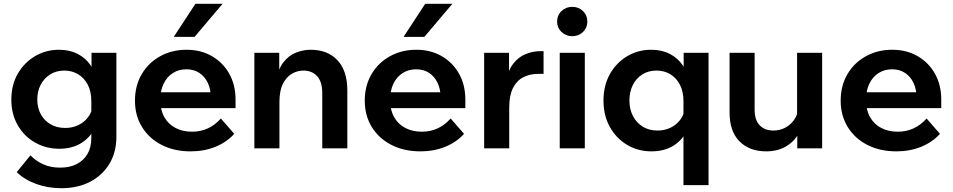

<svg xmlns="http://www.w3.org/2000/svg" viewBox="-20 -781 5017 1011"><path d="M592.9 -61.5Q592.9 20.6 556.1 81.6Q519.2 142.6 454.1 176.3Q388.9 210 303.3 210Q232.1 210 170.4 187.6Q108.7 165.1 68.1 125.4L140.2 36.9Q170.3 67.8 208.8 84.7Q247.4 101.7 296.6 101.7Q347.6 101.7 384.3 82.8Q421 64 441 29.1Q460.9 -5.9 460.9 -54.8V-248.1Q460.9 -300.4 441.6 -336.1Q422.3 -371.8 390.3 -390.6Q358.3 -409.4 318.8 -409.4Q276.2 -409.4 244.1 -389.1Q211.9 -368.8 194.1 -334.5Q176.3 -300.1 176.3 -257.3Q176.3 -213.5 194.7 -179.7Q213.1 -145.9 246.4 -126.5Q279.6 -107.2 323.7 -107.2Q360.8 -107.2 391.6 -121.8Q422.5 -136.4 442.9 -162.7Q463.3 -189 467.9 -223.6L496.9 -206.1Q500 -147.5 475.5 -100.2Q450.9 -52.9 403.9 -25.3Q356.8 2.3 291.8 2.3Q222.5 2.3 165 -30.2Q107.5 -62.7 73.6 -121.3Q39.7 -179.9 39.7 -256.7Q39.7 -334.2 73.8 -393.1Q107.9 -452 165 -485.5Q222.1 -519 290.9 -519Q345.4 -519 387.4 -497.9Q429.5 -476.9 456.4 -438.2Q483.3 -399.6 490.3 -346.7H461.9V-503H592.9Z M1143.1 -157.1 1213.4 -76.3Q1175 -33.1 1115.5 -8.5Q1055.9 16 984.3 16Q897.1 16 831 -18Q764.9 -52 727.8 -112.2Q690.7 -172.4 690.7 -250.9Q690.7 -329.9 726.3 -390.5Q761.9 -451 823.7 -485Q885.4 -519 962.3 -519Q1037.3 -519 1095.6 -485.5Q1153.8 -452 1187 -393.1Q1220.3 -334.2 1220.3 -256.3V-250.3H1090.5V-263.7Q1090.5 -310.1 1074.4 -344.1Q1058.4 -378.1 1029.6 -397.1Q1000.9 -416.1 961.7 -416.1Q921.1 -416.1 890.2 -396.3Q859.2 -376.5 841.7 -340.5Q824.2 -304.4 824.2 -253.7Q824.2 -201.2 845.6 -163.8Q866.9 -126.5 904.6 -107Q942.3 -87.5 991.4 -87.5Q1081.3 -87.5 1143.1 -157.1ZM1220.3 -211.5H776.5V-295H1203.7L1220.3 -255.7ZM1152 -761 1004.7 -587H895L1009 -761Z M1808.9 0H1676.9V-290.7Q1676.9 -350.2 1650 -379.8Q1623.2 -409.4 1577.4 -409.4Q1545 -409.4 1516.1 -392.2Q1487.2 -375 1469.3 -338.8Q1451.4 -302.7 1451.4 -244.2V0H1319.4V-503H1450.4V-346.7H1433.7Q1442.7 -414.4 1471.3 -451.6Q1499.9 -488.8 1538.5 -503.9Q1577.2 -519 1615.5 -519Q1704.9 -519 1756.9 -463.8Q1808.9 -408.6 1808.9 -304.2Z M2353.1 -157.1 2423.4 -76.3Q2385 -33.1 2325.5 -8.5Q2265.9 16 2194.3 16Q2107.1 16 2041 -18Q1974.9 -52 1937.8 -112.2Q1900.7 -172.4 1900.7 -250.9Q1900.7 -329.9 1936.3 -390.5Q1971.9 -451 2033.7 -485Q2095.4 -519 2172.3 -519Q2247.3 -519 2305.6 -485.5Q2363.8 -452 2397 -393.1Q2430.3 -334.2 2430.3 -256.3V-250.3H2300.5V-263.7Q2300.5 -310.1 2284.4 -344.1Q2268.4 -378.1 2239.6 -397.1Q2210.9 -416.1 2171.7 -416.1Q2131.1 -416.1 2100.2 -396.3Q2069.2 -376.5 2051.7 -340.5Q2034.2 -304.4 2034.2 -253.7Q2034.2 -201.2 2055.6 -163.8Q2076.9 -126.5 2114.6 -107Q2152.3 -87.5 2201.4 -87.5Q2291.3 -87.5 2353.1 -157.1ZM2430.3 -211.5H1986.5V-295H2413.7L2430.3 -255.7ZM2362 -761 2214.7 -587H2105L2219 -761Z M2842.2 -511.6V-392H2814.9Q2768.5 -392 2734.1 -373.6Q2699.6 -355.1 2680.5 -316.2Q2661.4 -277.3 2661.4 -214.5V0H2529.4V-503H2660.4V-339.7H2643.7Q2652.7 -407 2681.5 -444.2Q2710.2 -481.4 2748.5 -496.5Q2786.8 -511.6 2823.9 -511.6Z M3059.4 0H2927.4V-503H3059.4ZM2993.1 -590.4Q2960.1 -590.4 2936.8 -612.6Q2913.5 -634.9 2913.5 -667Q2913.5 -700.6 2936.8 -722.8Q2960.1 -745 2992.9 -745Q3027.1 -745 3049.9 -722.7Q3072.7 -700.4 3072.7 -667.2Q3072.7 -634.9 3049.9 -612.6Q3027 -590.4 2993.1 -590.4Z M3710.9 194H3578.9V-248.1Q3578.9 -297.7 3560.8 -333.6Q3542.7 -369.5 3510.6 -389.4Q3478.6 -409.4 3436.8 -409.4Q3394.2 -409.4 3362.1 -389.1Q3329.9 -368.8 3312.1 -333.2Q3294.3 -297.5 3294.3 -251.5Q3294.3 -206.1 3312.9 -170.1Q3331.5 -134.2 3364.8 -113.9Q3398 -93.6 3441.7 -93.6Q3479.2 -93.6 3510 -108.2Q3540.9 -122.7 3561.1 -149.3Q3581.3 -175.8 3585.9 -209.9L3614.5 -192.4Q3617.6 -134.6 3593.5 -87.1Q3569.3 -39.6 3522.5 -11.8Q3475.6 16 3409.8 16Q3340.1 16 3282.6 -18Q3225.1 -52 3191.4 -112.2Q3157.7 -172.4 3157.7 -251.5Q3157.7 -330.8 3191.4 -390.7Q3225.1 -450.6 3282.2 -484.8Q3339.3 -519 3408.9 -519Q3465.3 -519 3507.4 -497Q3549.5 -474.9 3575.8 -436.1Q3602.1 -397.3 3608.3 -346.7H3579.9V-503H3710.9Z M4309.1 0H4178.1V-96L4177.1 -124V-503H4309.1ZM4184 -209.9 4210.6 -192Q4212.6 -130.2 4188.4 -83.5Q4164.2 -36.8 4119.5 -10.4Q4074.7 16 4014.6 16Q3926.2 16 3873.9 -36.7Q3821.6 -89.4 3821.6 -189.4V-503H3953.6V-202.9Q3953.6 -148.8 3980.3 -121.2Q4006.9 -93.6 4052.6 -93.6Q4086 -93.6 4114.1 -108.3Q4142.2 -123 4161.1 -149.3Q4180 -175.6 4184 -209.9Z M4859.1 -157.1 4929.4 -76.3Q4891 -33.1 4831.5 -8.5Q4771.9 16 4700.3 16Q4613.1 16 4547 -18Q4480.9 -52 4443.8 -112.2Q4406.7 -172.4 4406.7 -250.9Q4406.7 -329.9 4442.3 -390.5Q4477.9 -451 4539.7 -485Q4601.4 -519 4678.3 -519Q4753.3 -519 4811.6 -485.5Q4869.8 -452 4903 -393.1Q4936.3 -334.2 4936.3 -256.3V-250.3H4806.5V-263.7Q4806.5 -310.1 4790.4 -344.1Q4774.4 -378.1 4745.6 -397.1Q4716.9 -416.1 4677.7 -416.1Q4637.1 -416.1 4606.2 -396.3Q4575.2 -376.5 4557.7 -340.5Q4540.2 -304.4 4540.2 -253.7Q4540.2 -201.2 4561.6 -163.8Q4582.9 -126.5 4620.6 -107Q4658.3 -87.5 4707.4 -87.5Q4797.3 -87.5 4859.1 -157.1ZM4936.3 -211.5H4492.5V-295H4919.7L4936.3 -255.7Z"/></svg>

Font: Wix Madefor Display
Style: Regular
Weight: 400
Designer: Dalton Maag Ltd
Foundry: Dalton Maag Ltd
Version: Version 3.100